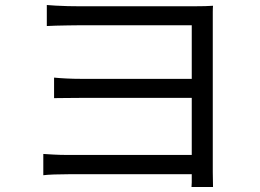

<svg xmlns="http://www.w3.org/2000/svg" viewBox="-20 -722 1040 767"><path d="M167 -702Q179 -701 202.5 -699.5Q226 -698 251.5 -697.5Q277 -697 293 -697Q310 -697 344 -697Q378 -697 422 -697Q466 -697 514.5 -697Q563 -697 610 -697Q657 -697 696 -697Q735 -697 760 -697Q781 -697 799.5 -697.5Q818 -698 831 -699Q830 -689 830 -673.5Q830 -658 830 -639Q830 -629 830 -587.5Q830 -546 830 -487Q830 -428 830 -360.5Q830 -293 830 -228.5Q830 -164 830 -113Q830 -62 830 -35Q830 -19 830.5 -3.5Q831 12 831 25H745Q746 17 746 7Q746 -3 746 -15.5Q746 -28 746 -40Q746 -73 746 -125.5Q746 -178 746 -240.5Q746 -303 746 -366Q746 -429 746 -483.5Q746 -538 746 -575Q746 -612 746 -621Q737 -621 704 -621Q671 -621 626 -621Q581 -621 530.5 -621Q480 -621 432 -621Q384 -621 347 -621Q310 -621 293 -621Q277 -621 251.5 -620.5Q226 -620 202.5 -619.5Q179 -619 167 -618ZM196 -412Q215 -410 244.5 -408.5Q274 -407 305 -407Q321 -407 360 -407Q399 -407 451 -407Q503 -407 558 -407Q613 -407 662.5 -407Q712 -407 746.5 -407Q781 -407 789 -407V-331Q781 -331 746.5 -331Q712 -331 662.5 -331Q613 -331 558 -331Q503 -331 451.5 -331Q400 -331 361 -331Q322 -331 306 -331Q274 -331 244 -330.5Q214 -330 196 -330ZM153 -107Q168 -106 194.5 -104.5Q221 -103 253 -103Q271 -103 313 -103Q355 -103 411 -103Q467 -103 527 -103Q587 -103 642 -103Q697 -103 737 -103Q777 -103 790 -103V-26Q775 -26 734.5 -26Q694 -26 639 -26Q584 -26 524.5 -26Q465 -26 410 -26Q355 -26 313 -26Q271 -26 254 -26Q224 -26 196 -25Q168 -24 153 -22Z"/></svg>

Font: Noto Sans TC
Style: Regular
Weight: 400
Designer: Ryoko NISHIZUKA  (kana, bopomofo & ideographs); Paul D. Hunt (Latin, Greek & Cyrillic); Sandoll Communications , Soo-you
Foundry: Adobe
Version: Version 2.004-H2;hotconv 1.0.118;makeotfexe 2.5.65603